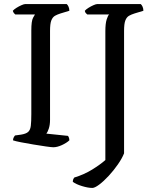

<svg xmlns="http://www.w3.org/2000/svg" viewBox="-20 -724 764 944"><path d="M242 0Q233 0 205.5 -4Q178 -8 144.5 -13.5Q111 -19 83 -24.5Q55 -30 44 -34Q44 -42 47.5 -48.5Q51 -55 54 -58L83 -62Q108 -66 118.5 -75.5Q129 -85 131.5 -105.5Q134 -126 134 -163V-574Q134 -621 142.5 -636.5Q151 -652 152 -653H55Q52 -655 48.5 -659.5Q45 -664 43 -671Q49 -678 61 -685.5Q73 -693 85.5 -698.5Q98 -704 104 -704H308Q313 -700 317 -691Q321 -682 321 -671L278 -658Q262 -653 250.5 -646.5Q239 -640 232.5 -624Q226 -608 226 -572V-135Q226 -110 220 -92Q214 -74 208 -67L314 -56Q316 -54 318.5 -48Q321 -42 321 -34Q307 -21 284 -10.5Q261 0 242 0ZM434 200Q413 200 383.5 191Q354 182 338 170Q338 162 340.5 156.5Q343 151 345 149Q394 134 433.5 109.5Q473 85 498 63V-571Q498 -608 504.5 -628.5Q511 -649 517 -653H409Q406 -655 402 -659.5Q398 -664 397 -671Q403 -678 415 -685.5Q427 -693 439.5 -698.5Q452 -704 458 -704H672Q677 -700 681 -691Q685 -682 685 -671L642 -658Q626 -653 614.5 -646.5Q603 -640 596.5 -624Q590 -608 590 -572V30Q580 55 559.5 84.5Q539 114 514.5 140.5Q490 167 468 183.5Q446 200 434 200Z"/></svg>

Font: Texturina 72pt Medium
Style: Regular
Weight: 500
Designer: Guillermo Torres Carreño
Foundry: Omnibus-Type
Version: Version 1.002; ttfautohint (v1.8.3)